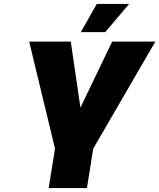

<svg xmlns="http://www.w3.org/2000/svg" viewBox="-20 -954 808 974"><path d="M259 -200 128 -743H339L388 -408L549 -743H768L453 -200L421 0H227ZM471 -934H635L514 -791H390Z"/></svg>

Font: Exo Black
Style: Italic
Weight: 900
Italic angle: -9°
Designer: Natanael Gama
Foundry: Natanael Gama
Version: Version 1.500; ttfautohint (v1.6)